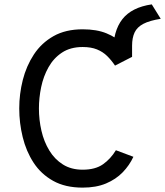

<svg xmlns="http://www.w3.org/2000/svg" viewBox="-20 -846 755 878"><path d="M497 -586V-605Q497 -704 539.5 -758.2Q582 -812.5 674 -826L715 -760Q664 -752 635.5 -737Q607 -722 595.5 -697.5Q584 -673 584 -637V-586ZM358 12Q278.5 12 223 -19Q167.5 -50 133.5 -102.2Q99.5 -154.5 83.8 -219Q68 -283.5 68 -350Q68 -416 84.2 -480.2Q100.5 -544.5 135 -597Q169.5 -649.5 224.8 -680.8Q280 -712 358 -712Q422.5 -712 467.2 -693.5Q512 -675 540.2 -646.2Q568.5 -617.5 584 -586L506 -546Q489.5 -570.5 470 -589.8Q450.5 -609 423.5 -620Q396.5 -631 358 -631Q302 -631 263.5 -605.5Q225 -580 201.8 -538.5Q178.5 -497 168.2 -447.5Q158 -398 158 -350Q158 -298 169.5 -248Q181 -198 205.5 -157.8Q230 -117.5 267.8 -93.8Q305.5 -70 358 -70Q416 -70 451 -94.8Q486 -119.5 510 -159L590 -129Q572 -90 541 -58Q510 -26 464.8 -7Q419.5 12 358 12Z"/></svg>

Font: Undotted
Style: Regular
Weight: 400
Designer: Delve Withrington, Dave Bailey, Thomas Jockin
Foundry: Delve Fonts LLC
Version: Version 4.000